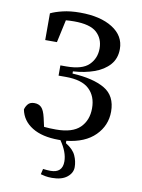

<svg xmlns="http://www.w3.org/2000/svg" viewBox="-97 -748 762 1033"><g transform="rotate(10 284.0 -231.0)"><path d="M260 12Q170 12 115 -22Q60 -56 48 -116Q51 -131 62.5 -145.5Q74 -160 98 -160Q122 -160 136.5 -145.5Q151 -131 160 -92L171 -43Q200 -40 236 -40Q326 -40 367 -80Q408 -120 408 -186Q408 -252 367.5 -290Q327 -328 240 -328H200V-384H232Q319 -384 355.5 -420Q392 -456 392 -510Q392 -564 355.5 -597Q319 -630 232 -630Q220 -630 208.5 -629.5Q197 -629 187 -628L160 -504H96V-650Q120 -662 161 -672Q202 -682 256 -682Q367 -682 433.5 -640Q500 -598 500 -526Q500 -474 469.5 -439.5Q439 -405 387.5 -386.5Q336 -368 272 -364V-352Q386 -346 449 -309Q512 -272 512 -186Q512 -110 457.5 -55.5Q403 -1 302 10V23Q343 48 357 79Q371 110 371 142Q371 174 342 197Q313 220 260 220Q239 220 223.5 217Q208 214 198 211L205 181Q229 184 246 184Q311 184 311 122Q311 71 270 12Q267 12 264.5 12Q262 12 260 12Z"/></g></svg>

Font: Source Serif 4 Caption
Style: Regular
Weight: 400
Designer: Frank Grießhammer
Foundry: Adobe Systems Incorporated
Version: Version 4.004;hotconv 1.0.117;makeotfexe 2.5.65602